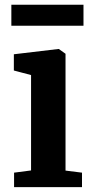

<svg xmlns="http://www.w3.org/2000/svg" viewBox="-20 -770 382 790"><path d="M107.8 -68.7V-461.1L37 -479.9V-546.7L220 -568.4H222L249.6 -548.8V-68.1L317.4 -59.6V0H37.9V-59.6ZM323.5 -750.4V-664H26.7V-750.4Z"/></svg>

Font: Merriweather 7pt Light
Style: Regular
Weight: 300
Designer: Eben Sorkin
Foundry: Eben Sorkin
Version: Version 2.200;gftools[0.9.31]